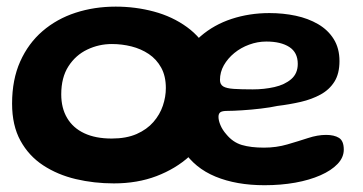

<svg xmlns="http://www.w3.org/2000/svg" viewBox="-20 -527 1098 580"><path d="M324 27Q264 27 209 14Q154 1 110.5 -27.5Q67 -56 41.8 -102Q16.5 -148 16.5 -214Q16.5 -286.5 41 -341.2Q65.5 -396 108.5 -433Q151.5 -470 208.2 -488.5Q265 -507 329.5 -507Q389.5 -507 445.2 -492Q501 -477 544.8 -445.2Q588.5 -413.5 614 -363.5Q639.5 -313.5 639.5 -244Q639.5 -190.5 617 -141.8Q594.5 -93 552.5 -55Q510.5 -17 452.8 5Q395 27 324 27ZM317.5 -108.5Q361.5 -108.5 392.8 -122.2Q424 -136 443.5 -158.5Q463 -181 472 -207.8Q481 -234.5 481 -261Q481 -297 467 -322.5Q453 -348 429.5 -363.8Q406 -379.5 377 -386.8Q348 -394 318 -394Q278.5 -394 243.5 -377.2Q208.5 -360.5 186.8 -326.8Q165 -293 165 -242Q165 -200.5 182.8 -170.5Q200.5 -140.5 234.5 -124.5Q268.5 -108.5 317.5 -108.5ZM779 32.5Q694 32.5 631 6.5Q568 -19.5 533.5 -73.2Q499 -127 499 -210.5Q499 -279 522.2 -330.8Q545.5 -382.5 586 -417.5Q626.5 -452.5 680 -470Q733.5 -487.5 794 -487.5Q835.5 -487.5 873.2 -479.5Q911 -471.5 941 -454Q971 -436.5 988.2 -408.8Q1005.5 -381 1005.5 -342.5Q1005.5 -304.5 990.2 -280.2Q975 -256 948.5 -241.5Q922 -227 888.5 -219.2Q855 -211.5 818 -207Q797.5 -202.5 768.2 -199Q739 -195.5 711.2 -193.8Q683.5 -192 666.5 -192Q651.5 -192 645.8 -188Q640 -184 640 -174Q640 -163 646 -148.8Q652 -134.5 663.5 -121.5Q683.5 -97 710.8 -89Q738 -81 777.5 -81Q815 -81 848.2 -90.8Q881.5 -100.5 910.5 -110Q939.5 -119.5 965 -119.5Q989.5 -119.5 1004 -110.5Q1018.5 -101.5 1018.5 -75Q1018.5 -51.5 999.8 -31.8Q981 -12 948 2.5Q915 17 871.8 24.8Q828.5 32.5 779 32.5ZM743.5 -257Q778 -257 809 -264Q840 -271 859.8 -288Q879.5 -305 879.5 -334Q879.5 -368.5 854 -385Q828.5 -401.5 784.5 -401.5Q758 -401.5 732.8 -392.2Q707.5 -383 687.8 -366.8Q668 -350.5 656.2 -329.8Q644.5 -309 644.5 -285.5Q644.5 -272 654.2 -266Q664 -260 686 -258.5Q708 -257 743.5 -257Z"/></svg>

Font: Gluten Medium
Style: Regular
Weight: 500
Designer: Tyler Finck
Foundry: Etcetera Type Company
Version: Version 1.300